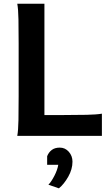

<svg xmlns="http://www.w3.org/2000/svg" viewBox="-20 -733 592 1036"><path d="M219.7 -112.3H325.2Q394.5 -112.3 448 -113.5Q501.5 -114.7 529.8 -119.6V0H73.2Q78.6 -29.3 79.6 -84.7Q80.6 -140.1 80.6 -212.4V-500.5Q80.6 -572.8 79.6 -628.2Q78.6 -683.6 73.2 -712.9H219.7ZM234.4 156.2V109.9Q242.7 88.9 259.3 76.2Q275.9 63.5 302.7 63.5Q331.5 63.5 351.3 85.9Q371.1 108.4 371.1 139.2Q371.1 180.2 348.4 220.2Q325.7 260.3 297.9 283.2L241.2 263.7Q256.8 248 273.4 215.8Q290 183.6 294.4 156.2Z"/></svg>

Font: Andika
Style: Bold
Weight: 700
Designer: Victor Gaultney, Annie Olsen, Julie Remington, Don Collingsworth, Eric Hays, Becca Hirsbrunner
Foundry: SIL International
Version: Version 6.101